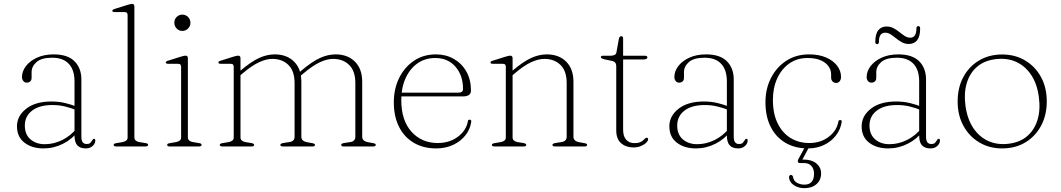

<svg xmlns="http://www.w3.org/2000/svg" viewBox="-20 -746 5404 978"><path d="M359.5 -57V-66V-71V-331Q359.5 -390.5 330.2 -421.2Q301 -452 246 -452Q191.5 -452 166.2 -430Q141 -408 141 -378.5V-350Q141 -337.5 134 -331.2Q127 -325 116 -325Q105.5 -325 98.8 -333.2Q92 -341.5 92 -353.5Q92 -383 112.2 -409.5Q132.5 -436 168.8 -452.5Q205 -469 253.5 -469Q324.5 -469 359.5 -434Q394.5 -399 394.5 -341V-50Q394.5 -29 401.8 -20.8Q409 -12.5 420.5 -12.5Q435.5 -12.5 441 -19Q446.5 -25.5 450 -31.5Q452 -34.5 453.8 -36.8Q455.5 -39 459 -39Q462 -39 463.8 -36.8Q465.5 -34.5 465.5 -30Q465.5 -20.5 459.8 -11.5Q454 -2.5 443.2 3.8Q432.5 10 417 10Q388 10 373.8 -5.8Q359.5 -21.5 359.5 -57ZM66.5 -102.5Q66.5 -155.5 113.5 -192.2Q160.5 -229 242.5 -229Q280 -229 312.8 -221Q345.5 -213 372 -202L370 -185Q343 -195.5 312.8 -203.2Q282.5 -211 247 -211Q180.5 -211 143.5 -182.5Q106.5 -154 106.5 -106.5Q106.5 -61 135.2 -36.2Q164 -11.5 208 -11.5Q253.5 -11.5 296.5 -32.5Q339.5 -53.5 372.5 -94L381.5 -81Q348.5 -37.5 301.2 -13.8Q254 10 201.5 10Q143 10 104.8 -19.2Q66.5 -48.5 66.5 -102.5Z M664.5 -712V-46Q664.5 -36.5 671 -30.5Q677.5 -24.5 689 -22.5L719 -17.5Q726.5 -16.5 730.5 -14.5Q734.5 -12.5 734.5 -8Q734.5 -4.5 731 -2.2Q727.5 0 721 0H571.5Q565.5 0 562.2 -2.2Q559 -4.5 559 -8Q559 -12 562.8 -14Q566.5 -16 573.5 -17L605.5 -22.5Q617 -25 623.5 -30.5Q630 -36 630 -45.5V-668Q630 -676.5 626.5 -680.5Q623 -684.5 614 -684.5H565Q558 -684.5 555 -686.2Q552 -688 552 -690.5Q552 -693.5 554.8 -696Q557.5 -698.5 564 -700.5L627.5 -720.5Q637 -723.5 643 -724.8Q649 -726 652.5 -726Q659 -726 661.8 -722.8Q664.5 -719.5 664.5 -712Z M937 -449V-46Q937 -36.5 943.5 -30.5Q950 -24.5 961.5 -22.5L991.5 -17.5Q999 -16.5 1003 -14.5Q1007 -12.5 1007 -8Q1007 -4.5 1003.5 -2.2Q1000 0 993.5 0H844Q838 0 834.8 -2.2Q831.5 -4.5 831.5 -8Q831.5 -12 835.2 -14Q839 -16 846 -17L878 -22.5Q889.5 -25 896 -30.5Q902.5 -36 902.5 -45.5V-405Q902.5 -413 899 -417Q895.5 -421 886.5 -421H837.5Q830.5 -421 827.5 -422.8Q824.5 -424.5 824.5 -427.5Q824.5 -430.5 827.2 -433Q830 -435.5 836.5 -437L900 -457Q909.5 -460 915.5 -461.2Q921.5 -462.5 925 -462.5Q931.5 -462.5 934.2 -459.2Q937 -456 937 -449ZM908.5 -588.5Q891.5 -588.5 879.8 -600.8Q868 -613 868 -630Q868 -647.5 879.8 -659.5Q891.5 -671.5 908.5 -671.5Q926 -671.5 938 -659.2Q950 -647 950 -630Q950 -613 938 -600.8Q926 -588.5 908.5 -588.5Z M1205 -449V-46Q1205 -36.5 1211.5 -30.5Q1218 -24.5 1229 -22.5L1259.5 -17.5Q1274.5 -15 1274.5 -8Q1274.5 0 1261.5 0H1112Q1106 0 1102.8 -2.2Q1099.5 -4.5 1099.5 -8Q1099.5 -12 1103.2 -14Q1107 -16 1114 -17L1146 -22.5Q1157.5 -25 1164 -30.5Q1170.5 -36 1170.5 -45.5V-405Q1170.5 -413 1167 -417Q1163.5 -421 1154.5 -421H1105.5Q1098 -421 1095.2 -422.8Q1092.5 -424.5 1092.5 -427.5Q1092.5 -430.5 1095 -433Q1097.5 -435.5 1104.5 -437L1168 -457Q1177 -460 1183.2 -461.2Q1189.5 -462.5 1193 -462.5Q1199 -462.5 1202 -459.2Q1205 -456 1205 -449ZM1193.5 -353.5 1180.5 -365 1206.5 -387.5Q1260 -432.5 1300 -450.8Q1340 -469 1379.5 -469Q1440.5 -469 1477.8 -432.2Q1515 -395.5 1515 -329V-49Q1515 -38 1522.5 -31.2Q1530 -24.5 1542.5 -22L1570 -17Q1584.5 -14.5 1584.5 -8Q1584.5 0 1572 0H1421.5Q1408 0 1408 -8Q1408 -15 1423 -17.5L1455 -22.5Q1468 -24.5 1474.2 -31.5Q1480.5 -38.5 1480.5 -49V-322.5Q1480.5 -384.5 1449 -415.2Q1417.5 -446 1367 -446Q1336 -446 1299.5 -429Q1263 -412 1217.5 -373.5ZM1503 -353.5 1490.5 -365 1516.5 -387.5Q1570 -432.5 1610 -450.8Q1650 -469 1689.5 -469Q1750.5 -469 1787.8 -432.2Q1825 -395.5 1825 -329V-49Q1825 -38 1832.5 -31.2Q1840 -24.5 1852.5 -22L1880 -17Q1887 -16 1890.5 -14Q1894 -12 1894 -8Q1894 -4.5 1891 -2.2Q1888 0 1882 0H1731Q1718 0 1718 -8Q1718 -15 1732.5 -17.5L1765 -22.5Q1778 -24.5 1784 -31.5Q1790 -38.5 1790 -49V-322.5Q1790 -384.5 1758.5 -415.2Q1727 -446 1676.5 -446Q1646 -446 1609.5 -429Q1573 -412 1527.5 -373.5Z M2379 -285Q2379 -270 2369 -262.5Q2359 -255 2339 -255H2004V-274H2315.5Q2338.5 -274 2338.5 -293Q2338.5 -362 2300 -406.2Q2261.5 -450.5 2197 -450.5Q2145 -450.5 2106.2 -423Q2067.5 -395.5 2045.8 -347.2Q2024 -299 2024 -237Q2024 -132.5 2076 -75Q2128 -17.5 2209.5 -17.5Q2269.5 -17.5 2312 -49.2Q2354.5 -81 2363 -127Q2363.5 -132 2365.8 -134.2Q2368 -136.5 2372 -136.5Q2377 -136.5 2379 -133.5Q2381 -130.5 2380.5 -126.5Q2375.5 -88 2351 -57Q2326.5 -26 2288 -8Q2249.5 10 2202 10Q2136 10 2087.2 -19Q2038.5 -48 2012.2 -100.8Q1986 -153.5 1986 -225Q1986 -293 2012.8 -348Q2039.5 -403 2087.8 -436Q2136 -469 2201 -469Q2251.5 -469 2292 -445.8Q2332.5 -422.5 2355.8 -381.2Q2379 -340 2379 -285Z M2591 -449V-46Q2591 -36.5 2597.5 -30.5Q2604 -24.5 2615 -22.5L2645.5 -17.5Q2660.5 -15 2660.5 -8Q2660.5 0 2647.5 0H2498Q2492 0 2488.8 -2.2Q2485.5 -4.5 2485.5 -8Q2485.5 -12 2489.2 -14Q2493 -16 2500 -17L2532 -22.5Q2543.5 -25 2550 -30.5Q2556.5 -36 2556.5 -45.5V-405Q2556.5 -413 2553 -417Q2549.5 -421 2540.5 -421H2491.5Q2484 -421 2481.2 -422.8Q2478.5 -424.5 2478.5 -427.5Q2478.5 -430.5 2481 -433Q2483.5 -435.5 2490.5 -437L2554 -457Q2563 -460 2569.2 -461.2Q2575.5 -462.5 2579 -462.5Q2585 -462.5 2588 -459.2Q2591 -456 2591 -449ZM2579.5 -353.5 2566.5 -365 2592.5 -387.5Q2645.5 -432.5 2685.8 -450.8Q2726 -469 2765.5 -469Q2826.5 -469 2863.8 -432.2Q2901 -395.5 2901 -329V-49Q2901 -38 2908.5 -31.2Q2916 -24.5 2928.5 -22L2956 -17Q2963 -16 2966.8 -14Q2970.5 -12 2970.5 -8Q2970.5 -4.5 2967.5 -2.2Q2964.5 0 2958 0H2807.5Q2794 0 2794 -8Q2794 -15 2809 -17.5L2841 -22.5Q2854 -24.5 2860.2 -31.5Q2866.5 -38.5 2866.5 -49V-322.5Q2866.5 -384.5 2835 -415.2Q2803.5 -446 2753 -446Q2722 -446 2685.2 -429Q2648.5 -412 2603.5 -373.5Z M3096 -436 3062.5 -443Q3049 -446 3044.8 -448.8Q3040.5 -451.5 3040.5 -455Q3040.5 -458.5 3043.2 -460.2Q3046 -462 3051.5 -462H3086.5Q3102 -462 3110 -465.8Q3118 -469.5 3120 -479.5L3132 -546Q3133.5 -554.5 3136.5 -558Q3139.5 -561.5 3144 -561.5Q3149 -561.5 3151.5 -558.8Q3154 -556 3154 -551.5V-85Q3154 -52 3169.5 -34.5Q3185 -17 3211.5 -17Q3229 -17 3239.2 -21Q3249.5 -25 3255.2 -30.5Q3261 -36 3265 -40Q3269 -44 3274 -44.5Q3278 -44.5 3279.8 -42.2Q3281.5 -40 3281.5 -36Q3281 -28.5 3271.5 -19Q3262 -9.5 3245 -2.2Q3228 5 3206.5 5Q3168.5 5 3143.8 -16.5Q3119 -38 3119 -82V-409.5Q3119 -420 3114.2 -426.5Q3109.5 -433 3096 -436ZM3124 -443V-462H3264.5Q3271.5 -462 3274.5 -460Q3277.5 -458 3277.5 -453.5Q3277.5 -448.5 3272 -445.8Q3266.5 -443 3256.5 -443Z M3682.5 -57V-66V-71V-331Q3682.5 -390.5 3653.2 -421.2Q3624 -452 3569 -452Q3514.5 -452 3489.2 -430Q3464 -408 3464 -378.5V-350Q3464 -337.5 3457 -331.2Q3450 -325 3439 -325Q3428.5 -325 3421.8 -333.2Q3415 -341.5 3415 -353.5Q3415 -383 3435.2 -409.5Q3455.5 -436 3491.8 -452.5Q3528 -469 3576.5 -469Q3647.5 -469 3682.5 -434Q3717.5 -399 3717.5 -341V-50Q3717.5 -29 3724.8 -20.8Q3732 -12.5 3743.5 -12.5Q3758.5 -12.5 3764 -19Q3769.5 -25.5 3773 -31.5Q3775 -34.5 3776.8 -36.8Q3778.5 -39 3782 -39Q3785 -39 3786.8 -36.8Q3788.5 -34.5 3788.5 -30Q3788.5 -20.5 3782.8 -11.5Q3777 -2.5 3766.2 3.8Q3755.5 10 3740 10Q3711 10 3696.8 -5.8Q3682.5 -21.5 3682.5 -57ZM3389.5 -102.5Q3389.5 -155.5 3436.5 -192.2Q3483.5 -229 3565.5 -229Q3603 -229 3635.8 -221Q3668.5 -213 3695 -202L3693 -185Q3666 -195.5 3635.8 -203.2Q3605.5 -211 3570 -211Q3503.5 -211 3466.5 -182.5Q3429.5 -154 3429.5 -106.5Q3429.5 -61 3458.2 -36.2Q3487 -11.5 3531 -11.5Q3576.5 -11.5 3619.5 -32.5Q3662.5 -53.5 3695.5 -94L3704.5 -81Q3671.5 -37.5 3624.2 -13.8Q3577 10 3524.5 10Q3466 10 3427.8 -19.2Q3389.5 -48.5 3389.5 -102.5Z M4264 -355Q4264 -341 4257.2 -332.2Q4250.5 -323.5 4239.5 -323.5Q4228.5 -323.5 4221 -331Q4213.5 -338.5 4213.5 -351.5V-366Q4213.5 -403 4181.8 -426.8Q4150 -450.5 4093 -450.5Q4040.5 -450.5 4001 -423Q3961.5 -395.5 3939.2 -347.2Q3917 -299 3917 -237Q3917 -167 3941 -118Q3965 -69 4006.8 -43.2Q4048.5 -17.5 4102.5 -17.5Q4160 -17.5 4201 -48.8Q4242 -80 4250 -125Q4251 -130.5 4253.2 -132.5Q4255.5 -134.5 4260 -134.5Q4265 -134.5 4266.5 -131.8Q4268 -129 4267.5 -125.5Q4262 -87 4238.2 -56.2Q4214.5 -25.5 4177.8 -7.8Q4141 10 4095.5 10Q4029 10 3980.2 -19Q3931.5 -48 3905.2 -100.8Q3879 -153.5 3879 -225Q3879 -293 3906.8 -348Q3934.5 -403 3984.5 -436Q4034.5 -469 4101.5 -469Q4151.5 -469 4188.2 -453Q4225 -437 4244.5 -410.8Q4264 -384.5 4264 -355ZM4084.5 -5H4105.5L4064.5 72L4054 67Q4059.5 67 4065 67Q4070.5 67 4076 67Q4115 67 4138.8 86.8Q4162.5 106.5 4162.5 137.5Q4162.5 171 4139 191.8Q4115.5 212.5 4078 212.5Q4046 212.5 4023 196.8Q4000 181 3999 156.5Q3999 151.5 4001.8 148.5Q4004.5 145.5 4007.5 145Q4012 145 4015.2 147.5Q4018.5 150 4019 154Q4022.5 176 4039.8 185.2Q4057 194.5 4077.5 194.5Q4126.5 194.5 4126.5 139Q4126.5 115 4113.5 99.8Q4100.5 84.5 4075 84.5H4055.5Q4046.5 84.5 4044.5 79.2Q4042.5 74 4045.5 67Z M4662 -57V-66V-71V-331Q4662 -390.5 4632.8 -421.2Q4603.5 -452 4548.5 -452Q4494 -452 4468.8 -430Q4443.5 -408 4443.5 -378.5V-350Q4443.5 -337.5 4436.5 -331.2Q4429.5 -325 4418.5 -325Q4408 -325 4401.2 -333.2Q4394.5 -341.5 4394.5 -353.5Q4394.5 -383 4414.8 -409.5Q4435 -436 4471.2 -452.5Q4507.5 -469 4556 -469Q4627 -469 4662 -434Q4697 -399 4697 -341V-50Q4697 -29 4704.2 -20.8Q4711.5 -12.5 4723 -12.5Q4738 -12.5 4743.5 -19Q4749 -25.5 4752.5 -31.5Q4754.5 -34.5 4756.2 -36.8Q4758 -39 4761.5 -39Q4764.5 -39 4766.2 -36.8Q4768 -34.5 4768 -30Q4768 -20.5 4762.2 -11.5Q4756.5 -2.5 4745.8 3.8Q4735 10 4719.5 10Q4690.5 10 4676.2 -5.8Q4662 -21.5 4662 -57ZM4369 -102.5Q4369 -155.5 4416 -192.2Q4463 -229 4545 -229Q4582.5 -229 4615.2 -221Q4648 -213 4674.5 -202L4672.5 -185Q4645.5 -195.5 4615.2 -203.2Q4585 -211 4549.5 -211Q4483 -211 4446 -182.5Q4409 -154 4409 -106.5Q4409 -61 4437.8 -36.2Q4466.5 -11.5 4510.5 -11.5Q4556 -11.5 4599 -32.5Q4642 -53.5 4675 -94L4684 -81Q4651 -37.5 4603.8 -13.8Q4556.5 10 4504 10Q4445.5 10 4407.2 -19.2Q4369 -48.5 4369 -102.5ZM4609.5 -522Q4590 -522 4574 -530.8Q4558 -539.5 4544.2 -550.8Q4530.5 -562 4517 -570.8Q4503.5 -579.5 4489 -579.5Q4473 -579.5 4465 -567.8Q4457 -556 4457 -533Q4457 -521 4447.5 -521Q4438.5 -521 4438.5 -533Q4438.5 -573 4453.8 -592Q4469 -611 4495.5 -611Q4515.5 -611 4531.5 -602.5Q4547.5 -594 4561.2 -582.8Q4575 -571.5 4588.5 -562.8Q4602 -554 4617 -554Q4632.5 -554 4640.2 -566Q4648 -578 4648 -601Q4648 -613 4658 -613Q4667 -613 4667 -601Q4667 -560.5 4651.8 -541.2Q4636.5 -522 4609.5 -522Z M5085 -468.5Q5151 -468.5 5202.2 -437.8Q5253.5 -407 5282.8 -353.2Q5312 -299.5 5312 -229.5Q5312 -159.5 5283 -105.5Q5254 -51.5 5203 -20.8Q5152 10 5084.5 10Q5019 10 4967.8 -20.8Q4916.5 -51.5 4887.2 -105.5Q4858 -159.5 4858 -229Q4858 -299.5 4886.8 -353.2Q4915.5 -407 4966.8 -437.8Q5018 -468.5 5085 -468.5ZM5119 -14Q5176 -21 5213 -53.2Q5250 -85.5 5265.2 -136.8Q5280.5 -188 5271.5 -253Q5262.5 -320 5231.8 -365.5Q5201 -411 5154.5 -431.5Q5108 -452 5050.5 -444.5Q4993.5 -437.5 4956.5 -405.5Q4919.5 -373.5 4904.2 -322Q4889 -270.5 4898 -206Q4907.5 -139 4938 -93.5Q4968.5 -48 5015.2 -27.2Q5062 -6.5 5119 -14Z"/></svg>

Font: Fraunces Thin
Style: Regular
Weight: 250
Version: Version 1.000;[b76b70a41]